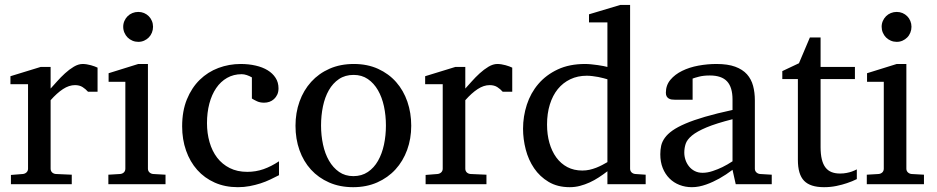

<svg xmlns="http://www.w3.org/2000/svg" viewBox="-20 -757 3851 789"><path d="M341.8 -379.9Q332 -391.1 319.3 -399.2Q306.6 -407.2 288.1 -407.2Q263.7 -407.2 238.8 -390.9Q213.9 -374.5 188 -345.2V-64Q188 -54.7 193.8 -48.8Q199.7 -43 209 -42L274.9 -39.1V0H24.9V-38.1L74.2 -42Q83 -43 89.1 -48.8Q95.2 -54.7 95.2 -64V-411.1H22.9V-443.8L147 -481.9H188V-393.1Q198.7 -404.8 214.1 -422.1Q229.5 -439.5 247.1 -455.6Q264.6 -471.7 283.4 -482.9Q302.2 -494.1 319.8 -494.1Q327.6 -494.1 336.4 -492.7Q345.2 -491.2 353.5 -489Q361.8 -486.8 368.9 -484.1Q376 -481.4 380.9 -479V-379.9Z M425.3 0V-39.1L474.1 -42Q483.4 -43 489.3 -48.8Q495.1 -54.7 495.1 -64V-420.9H426.3V-456.1L548.3 -494.1H587.9V-64Q587.9 -54.7 594 -48.8Q600.1 -43 608.9 -42L660.2 -39.1V0ZM608.9 -647Q608.9 -634.3 604.2 -622.8Q599.6 -611.3 591.3 -603Q583 -594.7 572 -589.8Q561 -585 548.3 -585Q535.6 -585 524.2 -589.8Q512.7 -594.7 504.4 -603Q496.1 -611.3 491.2 -622.8Q486.3 -634.3 486.3 -647Q486.3 -659.7 491.2 -670.9Q496.1 -682.1 504.4 -690.4Q512.7 -698.7 524.2 -703.4Q535.6 -708 548.3 -708Q561 -708 572 -703.4Q583 -698.7 591.3 -690.4Q599.6 -682.1 604.2 -670.9Q608.9 -659.7 608.9 -647Z M1126.5 -37.1Q1109.4 -28.3 1090.6 -19.3Q1071.8 -10.3 1050.5 -3.4Q1029.3 3.4 1006.1 7.8Q982.9 12.2 957.5 12.2Q904.8 12.2 862.5 -6.6Q820.3 -25.4 790.5 -58.8Q760.7 -92.3 744.6 -138.2Q728.5 -184.1 728.5 -237.8Q728.5 -300.8 748 -348.6Q767.6 -396.5 800.8 -429Q834 -461.4 877.7 -477.8Q921.4 -494.1 969.2 -494.1Q1002 -494.1 1030.5 -487.5Q1059.1 -481 1079.8 -468.3Q1100.6 -455.6 1112.5 -437Q1124.5 -418.5 1124.5 -394Q1124.5 -379.4 1119.4 -368.4Q1114.3 -357.4 1106 -349.9Q1097.7 -342.3 1087.2 -338.6Q1076.7 -335 1065.4 -335Q1048.8 -335 1036.6 -340.6Q1024.4 -346.2 1015.1 -352.1V-439Q1004.9 -444.8 993.9 -448.5Q982.9 -452.1 973.1 -452.1Q939.9 -452.1 913.3 -437Q886.7 -421.9 868.4 -395Q850.1 -368.2 840.3 -331.3Q830.6 -294.4 830.6 -251Q830.6 -209.5 841.1 -172.9Q851.6 -136.2 872.3 -109.1Q893.1 -82 924.1 -66.4Q955.1 -50.8 996.1 -50.8Q1031.2 -50.8 1062.7 -61.8Q1094.2 -72.8 1126.5 -94.2Z M1565.9 -241.2Q1565.9 -282.2 1557.9 -319.8Q1549.8 -357.4 1533.2 -386.2Q1516.6 -415 1491.7 -432.1Q1466.8 -449.2 1433.1 -449.2Q1398.4 -449.2 1373 -432.1Q1347.7 -415 1331.3 -386.2Q1314.9 -357.4 1307.1 -319.8Q1299.3 -282.2 1299.3 -241.2Q1299.3 -200.7 1307.4 -163.1Q1315.4 -125.5 1332 -96.7Q1348.6 -67.9 1373.5 -50.5Q1398.4 -33.2 1432.1 -33.2Q1466.3 -33.2 1491.7 -50.3Q1517.1 -67.4 1533.4 -96.2Q1549.8 -125 1557.9 -162.6Q1565.9 -200.2 1565.9 -241.2ZM1669.9 -240.2Q1669.9 -187 1653.1 -140.9Q1636.2 -94.7 1605.2 -60.8Q1574.2 -26.9 1530 -7.3Q1485.8 12.2 1431.2 12.2Q1376.5 12.2 1332.5 -7.1Q1288.6 -26.4 1257.8 -60.1Q1227.1 -93.8 1210.7 -139.9Q1194.3 -186 1194.3 -240.2Q1194.3 -293.5 1210.9 -339.8Q1227.5 -386.2 1258.8 -420.7Q1290 -455.1 1334.2 -474.6Q1378.4 -494.1 1434.1 -494.1Q1489.7 -494.1 1533.7 -474.1Q1577.6 -454.1 1607.9 -419.7Q1638.2 -385.3 1654.1 -339.1Q1669.9 -293 1669.9 -240.2Z M2045.9 -379.9Q2036.1 -391.1 2023.4 -399.2Q2010.7 -407.2 1992.2 -407.2Q1967.8 -407.2 1942.9 -390.9Q1918 -374.5 1892.1 -345.2V-64Q1892.1 -54.7 1897.9 -48.8Q1903.8 -43 1913.1 -42L1979 -39.1V0H1729V-38.1L1778.3 -42Q1787.1 -43 1793.2 -48.8Q1799.3 -54.7 1799.3 -64V-411.1H1727.1V-443.8L1851.1 -481.9H1892.1V-393.1Q1902.8 -404.8 1918.2 -422.1Q1933.6 -439.5 1951.2 -455.6Q1968.8 -471.7 1987.5 -482.9Q2006.3 -494.1 2023.9 -494.1Q2031.7 -494.1 2040.5 -492.7Q2049.3 -491.2 2057.6 -489Q2065.9 -486.8 2073 -484.1Q2080.1 -481.4 2085 -479V-379.9Z M2476.1 -431.2Q2469.7 -433.1 2459.7 -435.8Q2449.7 -438.5 2438.2 -440.7Q2426.8 -442.9 2414.3 -444.3Q2401.9 -445.8 2391.1 -445.8Q2354 -445.8 2323.7 -431.4Q2293.5 -417 2272.2 -390.9Q2251 -364.7 2239.5 -327.6Q2228 -290.5 2228 -245.1Q2228 -204.1 2237.8 -169.7Q2247.6 -135.3 2266.1 -109.9Q2284.7 -84.5 2311.5 -70.3Q2338.4 -56.2 2373 -56.2Q2388.2 -56.2 2402.3 -59.3Q2416.5 -62.5 2429.7 -67.6Q2442.9 -72.8 2454.6 -78.9Q2466.3 -85 2476.1 -90.8ZM2476.1 0V-53.2Q2459 -40 2440.7 -28.1Q2422.4 -16.1 2403.1 -7.3Q2383.8 1.5 2363.5 6.8Q2343.3 12.2 2321.3 12.2Q2271 12.2 2234.6 -9.5Q2198.2 -31.2 2174.8 -65.7Q2151.4 -100.1 2140.4 -142.8Q2129.4 -185.5 2129.4 -228Q2129.4 -278.8 2145 -326.9Q2160.6 -375 2192.4 -412.1Q2224.1 -449.2 2272 -471.7Q2319.8 -494.1 2384.3 -494.1Q2396 -494.1 2409.7 -492.7Q2423.3 -491.2 2436.3 -489.5Q2449.2 -487.8 2459.7 -485.6Q2470.2 -483.4 2476.1 -481.9V-665H2400.4V-698.2L2529.3 -736.8H2569.3V-64Q2569.3 -54.7 2575.2 -48.8Q2581.1 -43 2590.3 -42L2633.3 -39.1V0Z M2990.2 -267.1Q2922.9 -250 2883.3 -233.4Q2843.8 -216.8 2823.5 -200Q2803.2 -183.1 2797.6 -165.8Q2792 -148.4 2792 -129.9Q2792 -114.3 2797.1 -99.4Q2802.2 -84.5 2811.8 -72.8Q2821.3 -61 2835.2 -54Q2849.1 -46.9 2867.2 -46.9Q2887.2 -46.9 2908.9 -54.2Q2930.7 -61.5 2948.7 -70.3Q2969.7 -80.6 2990.2 -94.2ZM3003.4 0 2990.2 -59.1Q2963.9 -39.1 2936 -23.4Q2923.8 -16.6 2910.2 -10.3Q2896.5 -3.9 2882.1 1.2Q2867.7 6.3 2852.8 9.3Q2837.9 12.2 2823.2 12.2Q2795.9 12.2 2772.2 2.9Q2748.5 -6.3 2731 -23.9Q2713.4 -41.5 2703.4 -66.4Q2693.4 -91.3 2693.4 -123Q2693.4 -141.6 2697 -158.2Q2700.7 -174.8 2711.9 -190.4Q2723.1 -206.1 2743.4 -220.5Q2763.7 -234.9 2796.6 -249Q2829.6 -263.2 2877.2 -277.1Q2924.8 -291 2990.2 -305.2V-348.1Q2990.2 -398.4 2967.8 -422.6Q2945.3 -446.8 2897 -446.8Q2870.6 -446.8 2852.1 -441.9Q2833.5 -437 2826.2 -434.1V-347.2H2753.4Q2746.6 -347.2 2740 -348.1Q2733.4 -349.1 2728 -352.3Q2722.7 -355.5 2719.5 -361.1Q2716.3 -366.7 2716.3 -376Q2716.3 -406.7 2734.9 -429Q2753.4 -451.2 2783.2 -465.8Q2813 -480.5 2850.1 -487.3Q2887.2 -494.1 2924.3 -494.1Q2970.7 -494.1 3001.2 -482.9Q3031.7 -471.7 3049.6 -451.7Q3067.4 -431.6 3074.7 -404.3Q3082 -377 3082 -344.2V-64Q3082 -54.7 3088.1 -48.8Q3094.2 -43 3103 -42L3151.4 -39.1V0Z M3501 -21Q3482.4 -11.7 3460.4 -4.4Q3441.9 2 3417.5 7.1Q3393.1 12.2 3366.2 12.2Q3309.6 12.2 3284.2 -14.2Q3258.8 -40.5 3258.8 -100.1V-432.1H3194.8V-464.8L3263.2 -497.1L3308.1 -603H3352.1V-481.9H3493.2V-432.1H3352.1V-152.8Q3352.1 -123 3357.2 -102.3Q3362.3 -81.5 3372.3 -68.6Q3382.3 -55.7 3397.2 -49.8Q3412.1 -43.9 3432.1 -43.9Q3446.8 -43.9 3459.2 -46.4Q3471.7 -48.8 3481 -52.2Q3491.7 -56.2 3501 -61Z M3542 0V-39.1L3590.8 -42Q3600.1 -43 3606 -48.8Q3611.8 -54.7 3611.8 -64V-420.9H3543V-456.1L3665 -494.1H3704.6V-64Q3704.6 -54.7 3710.7 -48.8Q3716.8 -43 3725.6 -42L3776.9 -39.1V0ZM3725.6 -647Q3725.6 -634.3 3720.9 -622.8Q3716.3 -611.3 3708 -603Q3699.7 -594.7 3688.7 -589.8Q3677.7 -585 3665 -585Q3652.3 -585 3640.9 -589.8Q3629.4 -594.7 3621.1 -603Q3612.8 -611.3 3607.9 -622.8Q3603 -634.3 3603 -647Q3603 -659.7 3607.9 -670.9Q3612.8 -682.1 3621.1 -690.4Q3629.4 -698.7 3640.9 -703.4Q3652.3 -708 3665 -708Q3677.7 -708 3688.7 -703.4Q3699.7 -698.7 3708 -690.4Q3716.3 -682.1 3720.9 -670.9Q3725.6 -659.7 3725.6 -647Z"/></svg>

Font: Charis SIL APac
Style: Regular
Weight: 400
Foundry: SIL International
Version: Version 5.000